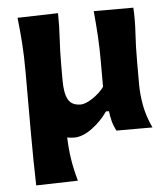

<svg xmlns="http://www.w3.org/2000/svg" viewBox="-51 -550 688 792"><g transform="rotate(-5 293.0 -154.0)"><path d="M67 196.5Q65.5 143 64.8 90.5Q64 38 64 -24V-272Q64 -342 60.2 -393.8Q56.5 -445.5 50.5 -499L218.5 -503.5Q219.5 -450 216.2 -398.2Q213 -346.5 213 -291V-225Q213 -172 227.5 -146Q242 -120 279.5 -120Q298.5 -120 328 -139.2Q357.5 -158.5 377 -184.5V-291Q377 -346.5 374 -396Q371 -445.5 366 -499H530Q533 -446 529.5 -393.8Q526 -341.5 526 -272V-182.5Q526 -141.5 534.2 -95.5Q542.5 -49.5 565.5 0H416.5Q405.5 -20.5 400.2 -40.8Q395 -61 392.5 -82.5H380Q354.5 -44.5 315.2 -15.5Q276 13.5 241 13.5Q225 13.5 211.5 10.5Q213 58 219.8 101.5Q226.5 145 240 192Z"/></g></svg>

Font: Commissioner Flair
Style: Bold
Weight: 700
Designer: Kostas Bartsokas
Foundry: Kostas Bartsokas
Version: Version 1.000; ttfautohint (v1.8.3)